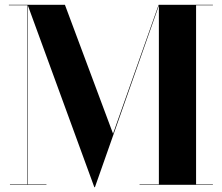

<svg xmlns="http://www.w3.org/2000/svg" viewBox="-20 -770 923 800"><path d="M21.5 -2V0H173.5V-2H96V-747.5L373 10H375.5L642 -747V-2H561.5V0H867V-2H797V-748H867V-750H641L451 -213L250.5 -750H17V-748H94V-2Z"/></svg>

Font: Bodoni* 96pt
Style: Bold
Weight: 700
Version: Version 2.3